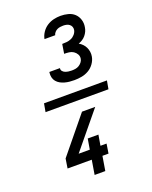

<svg xmlns="http://www.w3.org/2000/svg" viewBox="-182 -950 964 1216"><g transform="rotate(-20 300.0 -342.5)"><path d="M507 -312H83L93 -368H517ZM325 -440Q308 -440 292 -441.5Q276 -443 260 -447.5Q244 -452 230.5 -459.5Q217 -467 207 -479Q197 -491 193.5 -506.5Q190 -522 192 -539L193 -543H264V-542Q262 -531 269 -522.5Q276 -514 286.5 -510Q297 -506 307.5 -504.5Q318 -503 330 -503Q342 -503 354.5 -505Q367 -507 378 -513.5Q389 -520 397.5 -530.5Q406 -541 408 -553Q411 -570 403 -584Q395 -598 382 -606.5Q369 -615 353 -617Q337 -619 320 -619L330 -682Q345 -682 360.5 -683.5Q376 -685 391 -691.5Q406 -698 417 -711Q428 -724 431 -739Q433 -751 429 -761Q425 -771 416.5 -777.5Q408 -784 397.5 -786.5Q387 -789 375 -789Q365 -789 354.5 -787.5Q344 -786 334.5 -781.5Q325 -777 317 -768Q309 -759 307 -749H235Q239 -772 253.5 -793.5Q268 -815 289 -828.5Q310 -842 333.5 -847.5Q357 -853 380 -853Q406 -853 431 -846.5Q456 -840 473.5 -823.5Q491 -807 498.5 -782.5Q506 -758 501 -732Q499 -718 493 -705Q487 -692 477.5 -680.5Q468 -669 455.5 -661Q443 -653 429 -648Q443 -640 453.5 -629Q464 -618 470.5 -604.5Q477 -591 479.5 -575Q482 -559 479 -543Q475 -519 459.5 -497Q444 -475 421.5 -462Q399 -449 374 -444.5Q349 -440 325 -440ZM311 168H239L255 71H92L102 7L301 -236H390L190 7H265L277 -64H349L337 7H378L368 71H327Z"/></g></svg>

Font: Iosevka Extended Oblique
Style: Regular
Weight: 400
Width: 7
Italic angle: -9°
Monospace: yes
Designer: Belleve Invis
Foundry: Belleve Invis
Version: Version 32.0.1; ttfautohint (v1.8.4)